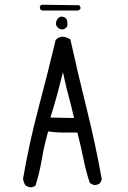

<svg xmlns="http://www.w3.org/2000/svg" viewBox="-20 -798 540 813"><path d="M107.4 -4.9Q121.1 -4.9 130.4 -12.2Q147.5 -66.4 157 -123.3Q166.5 -180.2 184.1 -241.7L190.4 -240.7Q217.3 -236.8 244.6 -236.8H307.6Q322.8 -178.2 333.5 -124.5Q343.8 -72.8 360.4 -22.9L376 -15.1Q377.9 -14.6 379.9 -14.6Q394 -14.6 403.3 -22.5L411.1 -38.1Q384.3 -188 347.4 -335.9Q310.5 -483.9 277.8 -631.8L260.7 -639.6Q252.9 -642.6 245.6 -642.6Q229 -642.6 215.8 -628.9Q180.7 -482.4 141.8 -335.9Q103 -189.5 77.6 -41Q79.6 -26.4 87.4 -13.2L103.5 -5.4Q105.5 -4.9 107.4 -4.9ZM293.5 -298.3 193.4 -300.3Q219.7 -383.8 238.8 -461.9L246.6 -492.7L253.4 -461.4Q261.2 -424.8 271.5 -387.7Q281.7 -350.6 293.5 -298.3ZM260.3 -680.7Q265.6 -685.5 265.6 -697.8Q265.6 -717.3 255.4 -723.6Q253.4 -724.6 249.5 -726.1Q245.6 -727.5 239.7 -727.5Q232.9 -727.5 226.3 -720.9Q219.7 -714.4 217.8 -704.6Q216.8 -701.7 216.8 -699.2Q216.8 -689.5 224.6 -681.6Q233.4 -673.3 242.7 -673.3Q252 -673.3 260.3 -680.7ZM307.6 -753.4Q314.9 -753.4 320.3 -760.7Q320.8 -762.7 320.8 -764.2Q320.8 -765.6 320.8 -767.1Q319.8 -771.5 314.9 -775.9L168 -777.8H155.3L148.4 -771L150.9 -757.3L159.7 -753.4Z"/></svg>

Font: Bakudai
Style: ExtraLight
Weight: 200
Version: Version 1.48